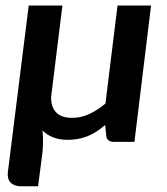

<svg xmlns="http://www.w3.org/2000/svg" viewBox="-20 -504 594 682"><path d="M201.7 -484.4 161.6 -160.2Q160.6 -124.5 179.2 -105Q197.8 -85.4 236.3 -85.4Q268.1 -85.4 297.4 -99.1Q326.7 -112.8 354.5 -136.2L397.5 -484.4H516.6L457.5 0H383.8Q372.6 0 365.5 -5.4Q358.4 -10.7 357.4 -22L353.5 -60.1Q336.4 -45.4 320.6 -35.4Q304.7 -25.4 288.6 -19.3Q272.5 -13.2 255.6 -10.3Q238.8 -7.3 219.7 -7.3Q191.4 -7.3 168.9 -16.1Q146.5 -24.9 130.9 -40.5Q133.3 -19.5 132.8 3.4Q132.3 26.4 129.9 45.4L115.2 157.7H55.7Q30.8 157.7 18.1 145Q5.4 132.3 7.8 108.4L82 -484.4Z"/></svg>

Font: Carlito
Style: Bold Italic
Weight: 700
Italic angle: -7°
Designer: Lukasz Dziedzic
Foundry: tyPoland Lukasz Dziedzic
Version: Version 1.104